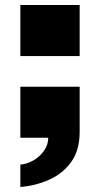

<svg xmlns="http://www.w3.org/2000/svg" viewBox="-20 -548 397 764"><path d="M61 196V107Q87 105 112.5 90.5Q138 76 155 52Q172 28 172 0H61V-203H297V-23Q297 49 264 95.5Q231 142 177 166.5Q123 191 61 196ZM61 -325V-528H297V-325Z"/></svg>

Font: Archivo SemiBold SemiExpanded Black
Style: Regular
Weight: 900
Width: 6
Version: Version 2.001